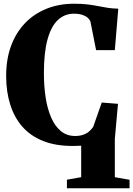

<svg xmlns="http://www.w3.org/2000/svg" viewBox="-20 -772 715 1030"><path d="M339 238V192L415.5 178.5V9.5Q405 10 393.5 10.5Q382 11 369 11Q278 11 211 -15.8Q144 -42.5 100.2 -92.2Q56.5 -142 34.8 -211.2Q13 -280.5 13 -364.5Q13 -455.5 39.8 -527Q66.5 -598.5 115.2 -648.8Q164 -699 230.5 -725.5Q297 -752 377.5 -752Q419 -752 450 -748.2Q481 -744.5 506.8 -739.2Q532.5 -734 558.5 -730Q584.5 -726 614.5 -725.5L596 -503H495.5L465 -657Q461 -667.5 450.2 -677Q439.5 -686.5 421.2 -692.5Q403 -698.5 376 -698.5Q326.5 -698.5 290.2 -664.5Q254 -630.5 234.8 -560Q215.5 -489.5 215.5 -379Q215.5 -309.5 225 -248.2Q234.5 -187 254.8 -140.8Q275 -94.5 306.8 -68.5Q338.5 -42.5 383 -42.5Q409.5 -42.5 428.8 -50Q448 -57.5 460.5 -69.2Q473 -81 480 -91.5L526 -222L613 -215L596 -27V178.5L675 192.5V238Z"/></svg>

Font: Merriweather 72pt Black
Style: Regular
Weight: 900
Version: Version 2.100